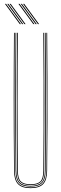

<svg xmlns="http://www.w3.org/2000/svg" viewBox="-20 -970 317 995"><path d="M138.5 5Q93.2 5 73.2 -16Q53.2 -37 52.8 -85Q51.8 -192.5 51.4 -284.6Q51 -376.8 51 -461Q51 -545.2 51.4 -628.2Q51.8 -711.2 52.5 -800H56.5Q55.8 -719.5 55.4 -625.5Q55 -531.5 55 -434.9Q55 -338.2 55.4 -248.5Q55.8 -158.8 56.5 -86.8Q57 -39.2 76 -19.1Q95 1 138.5 1Q182 1 201.1 -19.1Q220.2 -39.2 220.5 -86.8Q221.2 -158.2 221.6 -244.6Q222 -331 222 -425.2Q222 -519.5 221.6 -615Q221.2 -710.5 220.5 -800H224.5Q225.5 -684.5 225.9 -571.8Q226.2 -459 226 -339.8Q225.8 -220.5 224.2 -85Q223.8 -37 203.9 -16Q184 5 138.5 5ZM138.5 -3Q96.8 -3 78.9 -21.9Q61 -40.8 60.5 -86.5Q59.8 -158.2 59.4 -244.6Q59 -331 59 -425.2Q59 -519.5 59.4 -615Q59.8 -710.5 60.5 -800H64.5Q63.8 -719.5 63.4 -625.5Q63 -531.5 63 -434.9Q63 -338.2 63.4 -248.4Q63.8 -158.5 64.5 -86Q65 -41 82.5 -24Q100 -7 138.5 -7Q177.2 -7 194.8 -24Q212.2 -41 212.5 -86Q213.2 -157.8 213.6 -244.4Q214 -331 214 -425.2Q214 -519.5 213.6 -615Q213.2 -710.5 212.5 -800H216.5Q217.2 -719.5 217.6 -625.5Q218 -531.5 218 -435Q218 -338.5 217.6 -248.8Q217.2 -159 216.5 -86.5Q216.2 -40.8 198.2 -21.9Q180.2 -3 138.5 -3ZM138.5 -11Q102.5 -11 85.8 -26.4Q69 -41.8 68.5 -85.5Q67.8 -181.5 67.2 -301.8Q66.8 -422 67.1 -550.6Q67.5 -679.2 68.5 -800H72.5Q71.8 -719.5 71.4 -625.6Q71 -531.8 71 -435.2Q71 -338.8 71.4 -248.6Q71.8 -158.5 72.5 -85.2Q73 -43.5 88.8 -29.2Q104.5 -15 138.5 -15Q172.8 -15 188.5 -29.2Q204.2 -43.5 204.5 -85.2Q205.5 -181.2 205.9 -301.5Q206.2 -421.8 206 -550.4Q205.8 -679 204.5 -800H208.5Q209.2 -719.5 209.6 -625.5Q210 -531.5 210 -434.9Q210 -338.2 209.6 -248.2Q209.2 -158.2 208.5 -85.5Q208.2 -41.8 191.4 -26.4Q174.5 -11 138.5 -11ZM106.5 -845 29.5 -950H35.5L112.5 -845ZM82.5 -845 5.5 -950H11.5L88.5 -845ZM94.5 -845 17.5 -950H23.5L100.5 -845ZM176.5 -845 99.5 -950H105.5L182.5 -845ZM152.5 -845 75.5 -950H81.5L158.5 -845ZM164.5 -845 87.5 -950H93.5L170.5 -845Z"/></svg>

Font: Big Shoulders Inline Display Thin
Style: Regular
Weight: 100
Designer: Patric King
Foundry: XO Type Co
Version: Version 1.000